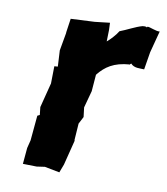

<svg xmlns="http://www.w3.org/2000/svg" viewBox="-67 -598 572 658"><g transform="rotate(10 219.0 -269.0)"><path d="M394 -541 392 -538C392 -538 391 -542 377 -540C354 -534 324 -517 302 -509C294 -495 275 -475 265 -467L266 -507L265 -532L213 -526L130 -522L123 -474V-471L112 -409L115 -353L103 -352L102 -292L80 -206L83 -179L75 -175L67 -88L60 -60L55 -4L103 -3L131 -7L183 3L194 -26L216 -113L215 -115L219 -173L232 -198L228 -231L244 -290L249 -353C245 -351 255 -345 250 -350C273 -378 301 -399 357 -403C349 -396 358 -405 361 -407C373 -393 393 -396 408 -395L418 -456C425 -481 431 -507 438 -532C426 -530 402 -542 394 -541Z"/></g></svg>

Font: Asimov Print
Style: DIt
Weight: 250
Width: 0
Designer: Google
Version: Version 2.000980: 2014